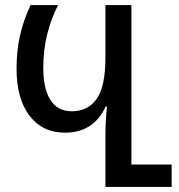

<svg xmlns="http://www.w3.org/2000/svg" viewBox="-20 -734 702 754"><path d="M394 0V-201Q394 -227 395.5 -257Q397 -287 400 -316H395Q348 -213 235 -213Q147 -213 96 -279.5Q45 -346 45 -464Q45 -536 59 -596.5Q73 -657 100 -714H208Q182 -664 166 -602Q150 -540 150 -466Q150 -386 178 -341.5Q206 -297 262 -297Q325 -297 359.5 -345.5Q394 -394 394 -507V-714H496V-88H654V0Z"/></svg>

Font: Noto Sans Georgian Condensed Medium
Style: Regular
Weight: 500
Width: 3
Designer: Monotype Design Team, Akaki Razmadze
Foundry: Google LLC
Version: Version 2.005; ttfautohint (v1.8.4.7-5d5b)